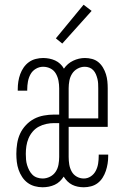

<svg xmlns="http://www.w3.org/2000/svg" viewBox="-20 -783 540 811"><path d="M160 8Q143 8 126.5 3.5Q110 -1 96.5 -11Q83 -21 73.5 -35.5Q64 -50 58.5 -66Q53 -82 51 -99Q49 -116 49 -133Q49 -155 52.5 -177Q56 -199 65 -218.5Q74 -238 89.5 -254.5Q105 -271 124 -281Q143 -291 165 -295Q187 -299 208 -299H230V-410Q230 -426 227 -442Q224 -458 216 -472Q208 -486 193.5 -493.5Q179 -501 162 -501Q146 -501 131.5 -492.5Q117 -484 109 -469.5Q101 -455 98 -438.5Q95 -422 95 -405Q95 -404 95 -402.5Q95 -401 95 -400H55Q55 -402 55 -404Q55 -406 55 -407Q55 -423 57.5 -439Q60 -455 65.5 -470Q71 -485 80 -498Q89 -511 102 -520.5Q115 -530 131 -534Q147 -538 162 -538Q175 -538 188 -535.5Q201 -533 213 -527.5Q225 -522 234.5 -513Q244 -504 250 -493Q265 -515 289 -526.5Q313 -538 339 -538Q354 -538 369 -534Q384 -530 395.5 -520.5Q407 -511 415 -497.5Q423 -484 427.5 -469.5Q432 -455 433.5 -440Q435 -425 435 -410V-247H270V-120Q270 -104 272.5 -88.5Q275 -73 282.5 -59Q290 -45 304 -37Q318 -29 334 -29Q350 -29 363.5 -38Q377 -47 384.5 -61.5Q392 -76 394.5 -92Q397 -108 397 -125Q397 -126 397 -127.5Q397 -129 397 -130H437Q437 -128 437 -126Q437 -124 437 -123Q437 -107 434.5 -91.5Q432 -76 427 -61Q422 -46 413.5 -32.5Q405 -19 392.5 -9.5Q380 0 364.5 4Q349 8 334 8Q321 8 308.5 5.5Q296 3 285 -2.5Q274 -8 265 -17Q256 -26 249 -37Q242 -26 232.5 -17Q223 -8 211 -2.5Q199 3 186 5.5Q173 8 160 8ZM395 -283V-410Q395 -420 394.5 -430Q394 -440 391.5 -450Q389 -460 385 -469.5Q381 -479 374 -486.5Q367 -494 357.5 -497.5Q348 -501 338 -501Q322 -501 307.5 -493Q293 -485 284.5 -471.5Q276 -458 273 -442Q270 -426 270 -410V-283ZM160 -29Q176 -29 191 -36.5Q206 -44 215 -57.5Q224 -71 227 -87.5Q230 -104 230 -120V-263H208Q192 -263 175.5 -259.5Q159 -256 144 -248Q129 -240 118 -227Q107 -214 100.5 -198.5Q94 -183 91.5 -166.5Q89 -150 89 -133Q89 -121 90 -109Q91 -97 94.5 -85.5Q98 -74 103.5 -63.5Q109 -53 117 -45Q125 -37 136.5 -33Q148 -29 160 -29ZM243 -599 216 -621 333 -763 367 -737Z"/></svg>

Font: Iosevka Slab Extralight
Style: Regular
Weight: 200
Monospace: yes
Designer: Belleve Invis
Foundry: Belleve Invis
Version: Version 11.1.1; ttfautohint (v1.8.3)